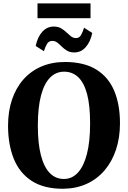

<svg xmlns="http://www.w3.org/2000/svg" viewBox="-20 -1126 772 1157"><path d="M361 11.5Q245 12 171.2 -35.8Q97.5 -83.5 63 -169.5Q28.5 -255.5 28.5 -368.5Q28.5 -455.5 52.5 -526.2Q76.5 -597 121.5 -647.8Q166.5 -698.5 230 -725.5Q293.5 -752.5 372.5 -752.5Q488 -752 561 -706.5Q634 -661 668.5 -578.2Q703 -495.5 703 -383.5Q703 -296.5 679 -224.2Q655 -152 610.2 -99.5Q565.5 -47 502.5 -18.2Q439.5 10.5 361 11.5ZM365 -47.5Q414 -47.5 449.2 -85.5Q484.5 -123.5 503.8 -198.2Q523 -273 523 -382.5Q523 -490.5 504.8 -559Q486.5 -627.5 451.5 -660.8Q416.5 -694 366.5 -694Q317 -694 281.8 -658.5Q246.5 -623 227.2 -550.8Q208 -478.5 208 -369Q208 -262 226.5 -190.5Q245 -119 280 -83.2Q315 -47.5 365 -47.5ZM427.5 -810Q401.5 -810 383.8 -820.8Q366 -831.5 352.5 -845Q339 -858.5 325.8 -869Q312.5 -879.5 295 -879.5Q274 -879.5 263.5 -861.8Q253 -844 244.5 -817.5L195 -849Q206.5 -903.5 235 -934.8Q263.5 -966 304 -966Q330 -966 348 -955.5Q366 -945 380 -931.5Q394 -918 407.2 -907.5Q420.5 -897 436.5 -896.5Q457.5 -896 468 -914.2Q478.5 -932.5 486.5 -959L536 -927.5Q524.5 -873 496.2 -841.5Q468 -810 427.5 -810ZM525.5 -1105.5V-1016.5H206V-1105.5Z"/></svg>

Font: Merriweather 36pt ExtraBold
Style: Regular
Weight: 800
Designer: Eben Sorkin
Foundry: Eben Sorkin
Version: Version 2.100